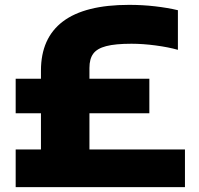

<svg xmlns="http://www.w3.org/2000/svg" viewBox="-20 -770 818 790"><path d="M741 -155V0H44.5V-155H148.5V-304H44.5V-446H148.5V-479.5Q148.5 -613.5 239 -681.8Q329.5 -750 511 -750Q566.5 -750 618.2 -744Q670 -738 712 -728V-565Q673 -576 620.5 -583Q568 -590 521 -590Q454.5 -590 417 -580.2Q379.5 -570.5 363.8 -549.2Q348 -528 348 -490.5V-446H594.5V-304H348V-155Z"/></svg>

Font: Encode Sans Expanded ExtraBold
Style: Regular
Weight: 800
Width: 7
Designer: Multiple Designers
Foundry: Impallari Type
Version: Version 2.000